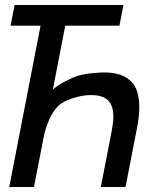

<svg xmlns="http://www.w3.org/2000/svg" viewBox="-20 -750 642 770"><path d="M142.6 -647H22.5L38.6 -730H475.1L459 -647H241.7L191.9 -390.6Q198.7 -397 204.6 -401.4Q210.4 -405.8 216.1 -409.4Q221.7 -413.1 227.5 -416.3Q233.4 -419.4 240.2 -422.9Q248.5 -426.8 256.1 -430.7Q263.7 -434.6 265.6 -435.5Q284.2 -444.8 309.6 -450.4Q335 -456.1 374 -458.5Q380.9 -459 386 -459.2Q391.1 -459.5 398.4 -459.5Q435.5 -459.5 463.6 -449.7Q491.7 -439.9 510.7 -418.5Q513.7 -415 516.1 -411.6Q518.6 -408.2 520.5 -404.3Q538.6 -372.6 538.6 -319.8Q538.6 -282.7 529.8 -238.3L483.4 0H384.3L428.2 -225.6Q431.2 -241.7 432.9 -255.6Q434.6 -269.5 434.6 -282.2Q434.6 -326.7 413.1 -347.7Q391.6 -368.7 345.7 -368.7Q321.8 -368.7 297.9 -363.3Q273.9 -357.9 250.5 -348.1Q236.8 -342.3 228.5 -336.9Q220.2 -331.5 212.9 -324.2Q192.9 -304.7 177.7 -271.2Q162.6 -237.8 154.3 -195.8L116.2 0H17.1Z"/></svg>

Font: Hack
Style: Italic
Weight: 400
Italic angle: -11°
Monospace: yes
Designer: Christopher Simpkins
Foundry: Christopher Simpkins
Version: Version 2.019; ttfautohint (v1.4.1) -l 4 -r 80 -G 350 -x 0 -